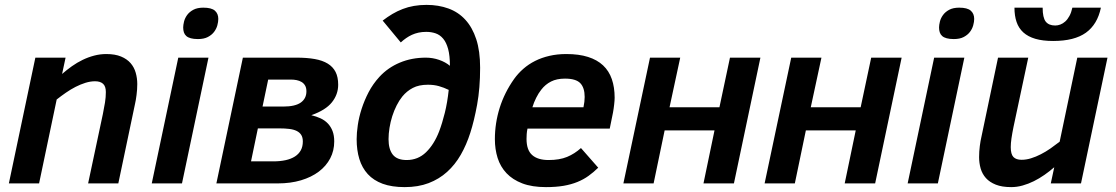

<svg xmlns="http://www.w3.org/2000/svg" viewBox="-20 -747 4546 782"><path d="M338.9 0 398.9 -282.2Q404.3 -308.6 407.7 -329.8Q411.1 -351.1 411.1 -372.1Q411.1 -395.5 399.7 -405.8Q388.2 -416 367.2 -416Q348.1 -416 327.9 -409.7Q307.6 -403.3 287.6 -393.1Q267.6 -382.8 248.3 -369.4Q229 -356 210.9 -341.8L139.2 0H16.1L124 -512.2H247.1L232.9 -445.8Q252 -462.4 272.9 -477.3Q293.9 -492.2 316.7 -503.2Q339.4 -514.2 363.5 -520.5Q387.7 -526.9 413.1 -526.9Q448.7 -526.9 472.9 -516.8Q497.1 -506.8 511.7 -490Q526.4 -473.1 532.7 -450.9Q539.1 -428.7 539.1 -404.8Q539.1 -382.3 536.1 -359.9Q533.2 -337.4 529.8 -323.2L461.9 0Z M598.1 0 706.1 -512.2H829.1L721.2 0ZM726.1 -634.8Q726.1 -645 729.5 -658.9Q732.9 -672.9 741.9 -685.5Q751 -698.2 767.1 -707Q783.2 -715.8 808.1 -715.8Q841.3 -715.8 855.2 -703.6Q869.1 -691.4 869.1 -669.9Q869.1 -658.2 865.2 -643.8Q861.3 -629.4 851.8 -616.9Q842.3 -604.5 826.4 -596.2Q810.5 -587.9 786.1 -587.9Q769 -587.9 757.3 -591.1Q745.6 -594.2 738.8 -600.3Q731.9 -606.4 729 -615.2Q726.1 -624 726.1 -634.8Z M1248 -277.8Q1268.6 -272.9 1285.9 -264.9Q1303.2 -256.8 1315.4 -243.9Q1327.6 -231 1334.5 -213.1Q1341.3 -195.3 1341.3 -170.9Q1341.3 -133.3 1325 -102.1Q1308.6 -70.8 1278.6 -48.1Q1248.5 -25.4 1206.1 -12.7Q1163.6 0 1111.3 0H861.3L969.2 -512.2H1188Q1230 -512.2 1261.7 -506.6Q1293.5 -501 1314.7 -488Q1335.9 -475.1 1346.7 -454.1Q1357.4 -433.1 1357.4 -401.9Q1357.4 -362.3 1331.8 -330.3Q1306.2 -298.3 1248 -277.8ZM1133.3 -313Q1182.1 -313 1205.1 -329.3Q1228 -345.7 1228 -375Q1228 -389.2 1222.7 -398.4Q1217.3 -407.7 1208.3 -413.1Q1199.2 -418.5 1188 -420.7Q1176.8 -422.9 1165 -422.9H1072.3L1049.3 -313ZM1093.3 -89.8Q1121.1 -89.8 1143.3 -94.7Q1165.5 -99.6 1181.2 -109.6Q1196.8 -119.6 1205.1 -134.8Q1213.4 -149.9 1213.4 -170.9Q1213.4 -187 1207 -197.3Q1200.7 -207.5 1188.5 -213.6Q1176.3 -219.7 1158.4 -221.9Q1140.6 -224.1 1117.2 -224.1H1030.3L1002.4 -89.8Z M1812.5 -479Q1812.5 -520.5 1805.2 -547.4Q1797.9 -574.2 1784.9 -589.6Q1772 -605 1754.4 -611.1Q1736.8 -617.2 1716.3 -617.2Q1698.7 -617.2 1684.3 -614Q1669.9 -610.8 1657.7 -605.2Q1645.5 -599.6 1634.3 -591.8Q1623 -584 1612.3 -574.2L1538.6 -663.1Q1558.1 -678.2 1578.4 -690.2Q1598.6 -702.1 1620.4 -710.4Q1642.1 -718.8 1666 -722.9Q1689.9 -727.1 1717.3 -727.1Q1766.1 -727.1 1806.4 -712.4Q1846.7 -697.8 1875.2 -666.7Q1903.8 -635.7 1919.7 -587.4Q1935.5 -539.1 1935.5 -471.2Q1935.5 -387.7 1923.3 -321Q1911.1 -254.4 1895.5 -206.1Q1879.9 -157.2 1856.7 -116.7Q1833.5 -76.2 1801 -46.9Q1768.6 -17.6 1725.8 -1.2Q1683.1 15.1 1628.4 15.1Q1575.7 15.1 1538.6 1.5Q1501.5 -12.2 1478 -37.8Q1454.6 -63.5 1443.6 -99.4Q1432.6 -135.3 1432.6 -180.2Q1432.6 -205.6 1437.3 -237.5Q1441.9 -269.5 1452.9 -303.7Q1463.9 -337.9 1481.4 -371.6Q1499 -405.3 1525.4 -434.1Q1560.1 -471.7 1608.4 -491.9Q1656.7 -512.2 1714.4 -512.2Q1742.2 -512.2 1768.3 -503.2Q1794.4 -494.1 1812.5 -479ZM1562.5 -180.2Q1562.5 -139.2 1579.8 -117.2Q1597.2 -95.2 1636.2 -95.2Q1682.6 -95.2 1715.3 -127Q1748 -158.7 1768.6 -211.9Q1781.2 -245.1 1791.7 -287.4Q1802.2 -329.6 1807.6 -380.9Q1787.6 -390.6 1767.6 -396.2Q1747.6 -401.9 1722.7 -401.9Q1686 -401.9 1661.4 -388.9Q1636.7 -376 1618.7 -354Q1606 -338.4 1595.5 -317.6Q1585 -296.9 1577.6 -273.7Q1570.3 -250.5 1566.4 -226.3Q1562.5 -202.1 1562.5 -180.2Z M2128.4 -223.1Q2126 -211.9 2125.2 -200.9Q2124.5 -189.9 2124.5 -181.2Q2124.5 -135.7 2147.5 -115.5Q2170.4 -95.2 2214.4 -95.2Q2258.8 -95.2 2289.6 -107.9Q2320.3 -120.6 2346.2 -144L2416.5 -64Q2397.5 -45.4 2377.2 -30.8Q2356.9 -16.1 2331.8 -5.9Q2306.6 4.4 2275.4 9.8Q2244.1 15.1 2203.6 15.1Q2147 15.1 2107.4 0Q2067.9 -15.1 2043 -41.5Q2018.1 -67.9 2006.8 -103.5Q1995.6 -139.2 1995.6 -180.2Q1995.6 -245.1 2015.1 -307.6Q2034.7 -370.1 2074.2 -425.8Q2090.3 -448.2 2111.6 -466.8Q2132.8 -485.4 2159.4 -498.8Q2186 -512.2 2217.8 -519.5Q2249.5 -526.9 2286.6 -526.9Q2337.9 -526.9 2375 -515.1Q2412.1 -503.4 2436.3 -480.7Q2460.4 -458 2471.9 -424.8Q2483.4 -391.6 2483.4 -349.1Q2483.4 -338.4 2481.4 -321Q2479.5 -303.7 2476.6 -288.1L2463.4 -223.1ZM2356.4 -310.1Q2358.9 -322.3 2360.1 -332.3Q2361.3 -342.3 2361.3 -352.1Q2361.3 -389.6 2343.5 -408.2Q2325.7 -426.8 2281.2 -426.8Q2247.6 -426.8 2224.4 -415Q2201.2 -403.3 2184.6 -381.8Q2173.3 -367.7 2163.8 -348.6Q2154.3 -329.6 2148.4 -310.1Z M2969.2 0H2845.2L2890.1 -215.8H2687L2642.1 0H2519L2627.4 -512.2H2750.5L2707 -310.1H2910.2L2953.1 -512.2H3077.1Z M3544.4 0H3420.4L3465.3 -215.8H3262.2L3217.3 0H3094.2L3202.6 -512.2H3325.7L3282.2 -310.1H3485.4L3528.3 -512.2H3652.3Z M3676.8 0 3784.7 -512.2H3907.7L3799.8 0ZM3804.7 -634.8Q3804.7 -645 3808.1 -658.9Q3811.5 -672.9 3820.6 -685.5Q3829.6 -698.2 3845.7 -707Q3861.8 -715.8 3886.7 -715.8Q3919.9 -715.8 3933.8 -703.6Q3947.8 -691.4 3947.8 -669.9Q3947.8 -658.2 3943.8 -643.8Q3939.9 -629.4 3930.4 -616.9Q3920.9 -604.5 3905 -596.2Q3889.2 -587.9 3864.7 -587.9Q3847.7 -587.9 3835.9 -591.1Q3824.2 -594.2 3817.4 -600.3Q3810.5 -606.4 3807.6 -615.2Q3804.7 -624 3804.7 -634.8Z M4168 -512.2 4107.9 -230Q4102.5 -203.6 4099.6 -183.3Q4096.7 -163.1 4096.7 -147.9Q4096.7 -118.7 4107.7 -107.4Q4118.7 -96.2 4140.6 -96.2Q4159.7 -96.2 4179.4 -102.3Q4199.2 -108.4 4219.2 -118.7Q4239.3 -128.9 4258.5 -142.3Q4277.8 -155.8 4295.9 -169.9L4367.7 -512.2H4490.7L4382.8 0H4259.8L4273.9 -65.9Q4254.9 -49.3 4233.9 -34.7Q4212.9 -20 4190.7 -9Q4168.5 2 4145.3 8.5Q4122.1 15.1 4098.6 15.1Q4061 15.1 4035.9 5.1Q4010.7 -4.9 3995.6 -21.7Q3980.5 -38.6 3974.1 -60.8Q3967.8 -83 3967.8 -106.9Q3967.8 -129.9 3970.7 -152.3Q3973.6 -174.8 3977.1 -189L4044.9 -512.2ZM4463.9 -715.8Q4449.7 -647.5 4402.8 -613.8Q4356 -580.1 4269.5 -580.1Q4227.1 -580.1 4197 -588.9Q4167 -597.7 4147.9 -615Q4128.9 -632.3 4120.4 -657.5Q4111.8 -682.6 4111.8 -715.8H4226.6Q4226.6 -675.3 4239 -659.2Q4251.5 -643.1 4277.8 -643.1Q4288.1 -643.1 4298.6 -647Q4309.1 -650.9 4318.6 -659.4Q4328.1 -668 4335.7 -681.9Q4343.3 -695.8 4347.7 -715.8Z"/></svg>

Font: Lorenzo Sans
Style: Bold Italic
Weight: 700
Italic angle: -12°
Foundry: Intel Corporation
Version: Version 1.00; ttfautohint (v1.5)